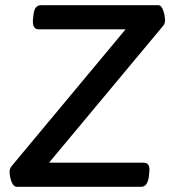

<svg xmlns="http://www.w3.org/2000/svg" viewBox="-20 -720 656 740"><path d="M17 -59Q17 -70 25 -80L464 -607H129Q104 -607 107 -646L109 -662Q111 -683 118.5 -691.5Q126 -700 139 -700H590Q602 -700 609 -680Q616 -660 616 -640Q616 -631 610 -622L169 -93H533Q556 -93 556 -67Q556 -59 555 -55L554 -41Q551 -19 543.5 -9.5Q536 0 524 0H45Q32 0 24.5 -19.5Q17 -39 17 -59Z"/></svg>

Font: Asap-MediumItalic
Style: Italic
Weight: 500
Italic angle: -6°
Designer: Pablo Cosgaya
Foundry: Omnibus-Type
Version: Version 2.000; ttfautohint (v1.8)